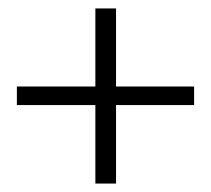

<svg xmlns="http://www.w3.org/2000/svg" viewBox="-20 -508 500 455"><path d="M206 -73V-259H20V-303H206V-488H255V-303H440V-259H255V-73Z"/></svg>

Font: UnnaRegular
Style: Regular
Weight: 400
Designer: Jorge de Buen Unna
Foundry: Omnibus-Type
Version: Version 2.008;hotconv 1.0.109;makeotfexe 2.5.65596